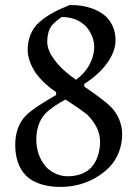

<svg xmlns="http://www.w3.org/2000/svg" viewBox="-20 -726 539 756"><path d="M238 -334C260 -320 309 -287 324 -274C353 -245 374 -209 374 -168C374 -131 363 -90 337 -64C313 -40 278 -32 245 -32C216 -32 186 -45 165 -65C136 -95 123 -136 123 -177C123 -214 133 -252 159 -279C181 -301 211 -320 238 -334ZM312 -385V-396C346 -417 376 -443 400 -475C420 -502 435 -534 435 -568C435 -602 423 -635 399 -659C383 -675 360 -687 339 -694C311 -703 284 -707 254 -706C211 -689 169 -669 134 -638C103 -611 89 -570 89 -530C89 -498 102 -468 119 -441C142 -409 169 -385 201 -363V-352C158 -327 108 -297 83 -272C52 -242 40 -199 40 -157C40 -112 50 -67 82 -35C117 0 171 10 219 10C291 10 360 -17 410 -67C444 -102 461 -149 461 -197C461 -239 444 -278 415 -307C398 -324 349 -360 312 -385ZM279 -412C249 -433 215 -461 194 -491C178 -512 166 -536 166 -562C166 -582 170 -606 182 -623C190 -634 208 -649 223 -659C266 -659 299 -644 322 -618C342 -594 351 -564 351 -543C351 -490 321 -441 279 -412Z"/></svg>

Font: Neo Euler
Style: Euler
Weight: 500
Designer: Hermann Zapf
Version: Version 000.002